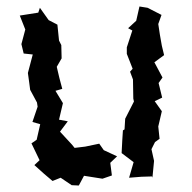

<svg xmlns="http://www.w3.org/2000/svg" viewBox="-20 -537 593 592"><path d="M410 -517 400 -473 375 -450 388 -443 371 -391V-371L389 -325L381 -316L390 -292L391 -233L393 -224L366 -171L364 -138L359 -135L357 -104L355 -65L392 -37L378 11L416 8L449 7L450 11L455 -41L447 -77L458 -99L472 -109L468 -147L479 -194L457 -225L480 -236L469 -281L481 -298L456 -345L486 -367L479 -396L473 -430L468 -463L478 -491L435 -513ZM41 -489 58 -446 46 -401 53 -372 81 -369 66 -312 70 -283 73 -260 94 -221 96 -208 80 -161 104 -154 93 -106 77 -95 102 -43 86 -28 116 -1 142 21 167 11 201 34 223 35 239 5 296 14 325 4 320 -35 341 -55 300 -74 286 -94 243 -85 210 -81 202 -91 165 -131 189 -163 162 -168 174 -219 151 -257 172 -263 163 -297 155 -331 170 -357 169 -398 162 -412 157 -461 130 -475 103 -513 98 -498Z"/></svg>

Font: チョークS
Style: Regular
Weight: 400
Designer: [Stick] Fontworks Inc.
Foundry: [Stick] Fontworks Inc.
Version: Version 1.200;FEAKit 1.0